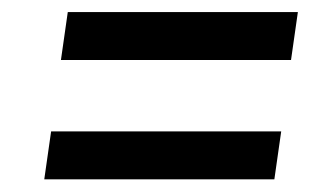

<svg xmlns="http://www.w3.org/2000/svg" viewBox="-20 -486 535 311"><path d="M451.4 -388.8H78.7L89.8 -466.5H462.5ZM424.4 -195.5H51.7L62.8 -273.2H435.5Z"/></svg>

Font: Fira Sans Variable
Style: Italic
Weight: 397
Italic angle: -8°
Designer: Carrois Corporate & Edenspiekermann AG
Foundry: Carrois Corporate GbR & Edenspiekermann AG
Version: Version 4.202